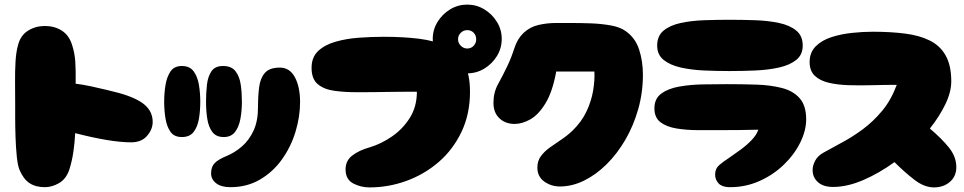

<svg xmlns="http://www.w3.org/2000/svg" viewBox="-20 -815 4194 835"><path d="M175 -1Q135 -1 108.5 -18.5Q82 -36 65 -76Q57 -95 53 -134.5Q49 -174 47.5 -219.5Q46 -265 46 -304.5Q46 -344 46 -363Q46 -409 45.5 -456.5Q45 -504 47.5 -547Q50 -590 59 -621Q70 -662 102.5 -682Q135 -702 175 -702Q217 -702 248.5 -682Q280 -662 293 -621Q305 -585 307.5 -545.5Q310 -506 309 -451Q341 -447 376.5 -439.5Q412 -432 444 -424Q476 -416 496 -411Q575 -389 609.5 -359Q644 -329 644 -285Q644 -252 619.5 -224Q595 -196 550 -196Q505 -196 442.5 -206.5Q380 -217 307 -236Q305 -195 299 -154Q293 -113 281 -76Q267 -36 236.5 -18.5Q206 -1 175 -1Z M771 -219Q738 -219 722 -241Q706 -263 700 -298Q694 -333 694 -373Q694 -411 700 -446.5Q706 -482 722 -505Q738 -528 771 -528Q805 -528 822 -505Q839 -482 845 -446.5Q851 -411 851 -373Q851 -333 845 -298Q839 -263 822 -241Q805 -219 771 -219ZM953 -219Q920 -219 903.5 -241Q887 -263 881.5 -298Q876 -333 876 -373Q876 -411 880 -446.5Q884 -482 899.5 -505Q915 -528 950 -528Q987 -528 1004.5 -505Q1022 -482 1027 -446.5Q1032 -411 1032 -373Q1032 -333 1025.5 -298Q1019 -263 1002 -241Q985 -219 953 -219ZM982 -1Q942 -1 920 -18Q898 -35 898 -61Q898 -90 914 -106Q930 -122 964 -136Q1001 -151 1032.5 -178.5Q1064 -206 1083 -247.5Q1102 -289 1102 -348Q1102 -397 1107 -436Q1112 -475 1132 -498Q1152 -521 1197 -521Q1240 -521 1262.5 -479Q1285 -437 1285 -371Q1285 -307 1265 -241.5Q1245 -176 1206 -121.5Q1167 -67 1110.5 -34Q1054 -1 982 -1Z M1587 0Q1550 0 1517.5 -16.5Q1485 -33 1483 -73Q1481 -114 1510.5 -137.5Q1540 -161 1590 -175Q1637 -189 1684 -221Q1731 -253 1762 -302Q1793 -351 1793 -416Q1779 -416 1750 -416Q1721 -416 1686 -415.5Q1651 -415 1618 -414.5Q1585 -414 1561 -414Q1537 -414 1530 -414Q1479 -414 1434.5 -420Q1390 -426 1362.5 -448.5Q1335 -471 1335 -520Q1335 -566 1363.5 -593Q1392 -620 1439 -633.5Q1486 -647 1541 -651Q1596 -655 1650 -655Q1734 -655 1802.5 -646.5Q1871 -638 1921 -613.5Q1971 -589 1997.5 -541.5Q2024 -494 2024 -416Q2024 -319 1987 -241.5Q1950 -164 1888 -110.5Q1826 -57 1748 -28.5Q1670 0 1587 0ZM2012 -496Q1972 -496 1938 -516.5Q1904 -537 1883 -571Q1862 -605 1862 -646Q1862 -686 1883 -720Q1904 -754 1938 -774.5Q1972 -795 2012 -795Q2052 -795 2086 -774.5Q2120 -754 2141 -720Q2162 -686 2162 -646Q2162 -605 2141 -571Q2120 -537 2086 -516.5Q2052 -496 2012 -496ZM2012 -604Q2029 -604 2040 -616Q2051 -628 2051 -644Q2051 -661 2040 -672.5Q2029 -684 2012 -684Q1996 -684 1984 -672.5Q1972 -661 1972 -644Q1972 -628 1984 -616Q1996 -604 2012 -604Z M2415 -4Q2377 -4 2347 -25.5Q2317 -47 2317 -86Q2317 -115 2332 -135.5Q2347 -156 2370.5 -173Q2394 -190 2420.5 -207.5Q2447 -225 2470 -247Q2510 -286 2531 -331Q2552 -376 2559.5 -421Q2567 -466 2565 -504H2399Q2383 -416 2352.5 -366Q2322 -316 2286.5 -296Q2251 -276 2218 -276Q2178 -276 2152 -300.5Q2126 -325 2126 -368Q2126 -413 2146 -449Q2166 -485 2187 -529Q2204 -565 2217 -605.5Q2230 -646 2257 -672Q2285 -698 2322 -706.5Q2359 -715 2397.5 -715Q2436 -715 2467 -715Q2502 -715 2548 -713.5Q2594 -712 2636 -704.5Q2678 -697 2702 -679Q2743 -650 2759.5 -599.5Q2776 -549 2776 -490Q2776 -412 2755.5 -340Q2735 -268 2699.5 -207Q2664 -146 2618 -100.5Q2572 -55 2520 -29.5Q2468 -4 2415 -4Z M3152 -506Q3097 -506 3041.5 -508.5Q2986 -511 2940 -521.5Q2894 -532 2866 -554.5Q2838 -577 2838 -617Q2838 -659 2866 -682Q2894 -705 2940 -715Q2986 -725 3041.5 -727Q3097 -729 3152 -729Q3209 -729 3265.5 -727Q3322 -725 3368.5 -715Q3415 -705 3443 -682Q3471 -659 3471 -617Q3471 -577 3443 -554.5Q3415 -532 3368.5 -521.5Q3322 -511 3265.5 -508.5Q3209 -506 3152 -506ZM3150 -1Q3119 -2 3104.5 -18Q3090 -34 3090 -56Q3090 -82 3109 -98Q3128 -114 3150 -128Q3175 -145 3201.5 -164.5Q3228 -184 3249 -206Q3270 -228 3278 -251Q3241 -250 3195 -249.5Q3149 -249 3111 -249Q3066 -249 3016.5 -249Q2967 -249 2923.5 -256Q2880 -263 2853 -283Q2826 -303 2826 -344Q2826 -386 2856 -408Q2886 -430 2934 -438.5Q2982 -447 3037 -448Q3092 -449 3141 -449Q3208 -449 3269.5 -447Q3331 -445 3380 -432.5Q3429 -420 3457.5 -388Q3486 -356 3486 -296Q3486 -247 3460 -194.5Q3434 -142 3387.5 -97.5Q3341 -53 3280 -26.5Q3219 0 3150 -1Z M3603 -2Q3560 -2 3537 -23Q3514 -44 3514 -75Q3514 -95 3525 -116Q3536 -137 3561 -151Q3598 -172 3643 -196Q3688 -220 3732.5 -253Q3777 -286 3816 -332.5Q3855 -379 3880 -446Q3828 -446 3774.5 -444.5Q3721 -443 3672 -444.5Q3623 -446 3584.5 -455Q3546 -464 3523.5 -485.5Q3501 -507 3501 -545Q3501 -587 3527.5 -613.5Q3554 -640 3596 -653.5Q3638 -667 3685.5 -672Q3733 -677 3775 -677Q3853 -677 3916 -669Q3979 -661 4024 -638.5Q4069 -616 4093 -573Q4117 -530 4117 -461Q4117 -415 4091.5 -362Q4066 -309 4024 -256Q4076 -212 4107.5 -172.5Q4139 -133 4139 -88Q4139 -48 4111 -24Q4083 0 4042 0Q4000 0 3957.5 -32.5Q3915 -65 3870 -110Q3804 -62 3734.5 -32Q3665 -2 3603 -2Z"/></svg>

Font: Cherry Bomb One
Style: Regular
Weight: 400
Designer: satsuyako
Foundry: satsuyako
Version: Version 4.100; ttfautohint (v1.8.3)